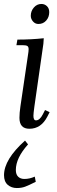

<svg xmlns="http://www.w3.org/2000/svg" viewBox="-24 -637 287 960"><path d="M-3.9 238.8Q-3.9 160.2 101.1 65.9L116.2 85Q55.2 152.8 55.2 212.9Q55.2 235.4 66.9 246.6Q78.6 257.8 98.1 257.8Q124 257.8 149.9 246.1L154.8 272Q119.1 290 101.1 296.6Q83 303.2 60.1 303.2Q33.2 303.2 14.6 287.1Q-3.9 271 -3.9 238.8ZM58.1 -411.1 63 -439Q131.8 -439 194.8 -445.8L192.9 -418L147.9 -104Q143.1 -68.8 143.1 -58.1Q143.1 -35.2 155.8 -35.2Q174.8 -35.2 189.9 -64.9L201.2 -86.9L224.1 -76.2L212.9 -54.2Q181.6 6.8 123 6.8Q73.2 6.8 73.2 -47.9Q73.2 -71.8 78.1 -105L116.2 -363.8Q119.1 -380.9 119.1 -391.1Q119.1 -402.8 112.8 -407Q106.4 -411.1 88.9 -411.1ZM129.9 -558.1Q129.9 -581.5 145.3 -599.4Q160.6 -617.2 183.1 -617.2Q199.2 -617.2 210.7 -606.2Q222.2 -595.2 222.2 -576.2Q222.2 -551.3 207 -534.2Q191.9 -517.1 168 -517.1Q151.9 -517.1 140.9 -529.8Q129.9 -542.5 129.9 -558.1Z"/></svg>

Font: Dihjauti
Style: Italic
Weight: 400
Italic angle: -9°
Designer: T. Christopher White
Version: Version 3.0.0